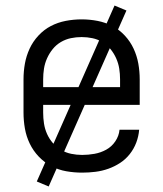

<svg xmlns="http://www.w3.org/2000/svg" viewBox="-20 -612 590 694"><path d="M277 12Q248 12 219.5 7Q191 2 165.5 -11.5Q140 -25 120 -46Q100 -67 87.5 -93Q75 -119 70 -147.5Q65 -176 65 -205V-325Q65 -354 70 -382Q75 -410 87 -436Q99 -462 119 -483.5Q139 -505 164 -518Q189 -531 217.5 -536.5Q246 -542 275 -542Q304 -542 332.5 -536.5Q361 -531 386 -518Q411 -505 431 -483.5Q451 -462 463 -436Q475 -410 480 -382Q485 -354 485 -325V-233H136V-205Q136 -185 139 -165.5Q142 -146 150 -128Q158 -110 171 -95Q184 -80 201 -70Q218 -60 237.5 -56Q257 -52 277 -52Q299 -52 321.5 -56Q344 -60 364 -71Q384 -82 397 -101.5Q410 -121 412 -143H483Q481 -119 472.5 -96.5Q464 -74 449 -55Q434 -36 414 -23Q394 -10 371.5 -2Q349 6 325 9Q301 12 277 12ZM136 -297H414V-325Q414 -345 411 -364Q408 -383 400 -401Q392 -419 379.5 -434.5Q367 -450 350 -460Q333 -470 314 -474Q295 -478 275 -478Q255 -478 236 -474Q217 -470 200 -460Q183 -450 170.5 -434.5Q158 -419 150 -401Q142 -383 139 -364Q136 -345 136 -325ZM156 62 113 44 394 -592 437 -574Z"/></svg>

Font: Lode
Style: Regular
Weight: 400
Monospace: yes
Designer: Belleve Invis
Foundry: Belleve Invis
Version: Version 29.2.0; ttfautohint (v1.8.3)